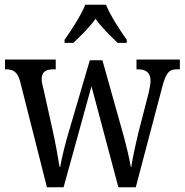

<svg xmlns="http://www.w3.org/2000/svg" viewBox="-20 -786 775 806"><path d="M251 -619V-606H288C319 -636 355 -670 381 -707C407 -670 443 -636 474 -606H512V-619C485 -657 443 -721 425 -766H338C320 -721 278 -657 251 -619ZM65 -442 177 0H247L364 -424L477 0H550L660 -417C677 -483 691 -495 723 -495H735V-536H553V-495H559C594 -495 612 -480 612 -446C612 -435 608 -413 604 -396L562 -233C547 -171 536 -118 531 -85H529C524 -119 506 -193 493 -237L410 -533H357L268 -230C254 -184 238 -118 233 -86H230C225 -118 212 -191 201 -239L163 -410C159 -425 155 -442 155 -453C155 -486 173 -495 207 -495H214V-536H1V-495H3C37 -495 54 -484 65 -442Z"/></svg>

Font: Noto Serif Devanagari Condensed
Style: Regular
Weight: 400
Width: 3
Designer: Universal Thirst, Indian Type Foundry and the Monotype Design Team
Foundry: Monotype Imaging Inc.
Version: Version 2.004